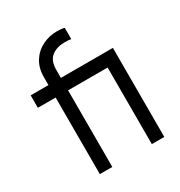

<svg xmlns="http://www.w3.org/2000/svg" viewBox="-178 -879 937 1001"><g transform="rotate(-30 291.0 -378.5)"><path d="M132 -461H25V-536H132V-584Q132 -638 156.5 -677Q181 -716 222 -736.5Q263 -757 311 -757Q337 -757 355 -752V-684Q342 -687 319 -687Q267 -687 237 -662.5Q207 -638 207 -584V-536H520V0H445V-461H207V0H132Z"/></g></svg>

Font: Evergrow Sans 
Style: Regular
Weight: 400
Foundry: 10Web
Version: Version 1.000